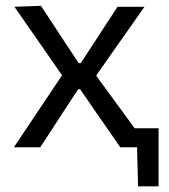

<svg xmlns="http://www.w3.org/2000/svg" viewBox="-20 -520 598 678"><path d="M29 0Q51.5 -33.5 68.2 -58.5Q85 -83.5 100 -106Q114.5 -128 131.5 -153L199 -254L134 -348Q107.5 -385.5 85.5 -417.5Q63.5 -449.5 31 -496L124.5 -499.5Q147.5 -464.5 166 -436.5Q184.5 -408 205 -377L258 -297H265L317.5 -377Q337.5 -408 355.2 -435.2Q373 -462.5 395 -496H490Q467.5 -464 451.5 -441Q435 -417.5 420.5 -397Q406 -376.5 388.5 -351.5L319.5 -253L393 -152.5Q409 -130.5 424 -110Q439 -89.5 455.5 -67H540V138H467.5L464 0H404.5Q382 -32.5 364 -59Q346 -85 323.5 -117L263 -205H256L201 -121Q179.5 -87.5 161.8 -60.5Q144 -33.5 122 0Z"/></svg>

Font: Heraclito
Style: Regular
Weight: 400
Designer: Kostas Bartsokas (font) & Cristiano Sobral (main changes)
Foundry: Kostas Bartsokas (font) & Cristiano Sobral (main changes)
Version: Version 1.00;July 8, 2020;FontCreator 13.0.0.2655 64-bit